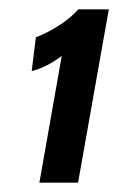

<svg xmlns="http://www.w3.org/2000/svg" viewBox="-20 -778 254 412"><path d="M64.5 -386 112.5 -658Q79 -633 48 -625.5L57 -698Q81 -707 106.8 -723.5Q132.5 -740 148 -758H213.5L147.5 -386Z"/></svg>

Font: Cabin Condensed SemiBold
Style: Italic
Weight: 600
Width: 3
Italic angle: -10°
Designer: Pablo Impallari
Foundry: Pablo Impallari. http://www.impallari.com Igino Marini. http://www.ikern.com
Version: Version 3.001; ttfautohint (v1.8.3)